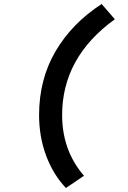

<svg xmlns="http://www.w3.org/2000/svg" viewBox="-20 -760 640 958"><path d="M309 178Q246 112 210.5 17.5Q175 -77 175 -186Q175 -363 256.5 -503Q338 -643 487 -740L553 -664Q290 -474 290 -186Q290 -9 399 117Z"/></svg>

Font: TypoPRO Source Code Pro
Style: Bold Italic
Weight: 700
Italic angle: -11°
Monospace: yes
Designer: Paul D. Hunt, Teo Tuominen
Foundry: Adobe Systems Incorporated
Version: Version 1.030;PS 1.0;hotconv 1.0.84;makeotf.lib2.5.63406